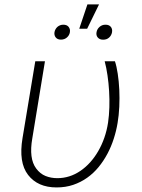

<svg xmlns="http://www.w3.org/2000/svg" viewBox="-20 -815 627 845"><path d="M79.2 -207.7 135.3 -545.5H177.9L122.2 -206.3Q106.5 -117.2 139.2 -73.5Q156.6 -50.1 180.4 -40.5Q204.2 -30.9 232.2 -30.9Q286.9 -30.9 333.8 -62.9Q357.2 -78.8 377.1 -101Q397 -123.2 412.6 -150.4Q428.3 -177.6 439.3 -209.2Q450.3 -240.8 455.6 -275.6Q460.2 -307.2 461.3 -342.7Q462.4 -378.2 460.2 -413.9Q458.1 -449.6 453.1 -483.5Q448.2 -517.4 440.7 -545.5H485.8Q493.3 -523.1 498.2 -490.2Q503.2 -457.4 505 -420.5Q506.7 -383.5 505 -345.3Q503.2 -307.2 497.5 -273.8Q491.8 -239 480.6 -204.4Q469.5 -169.7 452.8 -138.3Q436.1 -106.9 413.9 -79.7Q391.7 -52.6 363.6 -32.7Q335.6 -12.8 302 -1.4Q268.5 9.9 229 9.9Q146.3 9.9 103.7 -45.1Q61.1 -99.8 79.2 -207.7ZM328.8 -688.6 364.7 -795.5H415.8L363.6 -688.6ZM404.8 -672.9Q407 -686.8 418 -696.6Q429 -706.3 444.2 -706.3Q460.2 -706.3 467.9 -696.6Q475.5 -686.8 473 -672.9Q470.5 -659.1 460.2 -649.7Q449.9 -640.3 433.9 -640.3Q418.7 -640.3 410.5 -649.7Q402.3 -659.1 404.8 -672.9ZM219.8 -673.3Q220.9 -680 224.3 -686.1Q227.6 -692.1 232.6 -696.6Q237.6 -701 244.3 -703.7Q251.1 -706.3 258.5 -706.3Q274.5 -706.3 282.1 -696.6Q289.8 -686.8 287.6 -673.3Q285.5 -659.8 274.7 -650.2Q263.8 -640.6 248.2 -640.6Q233 -640.6 225.3 -650.2Q217.7 -659.8 219.8 -673.3Z"/></svg>

Font: Inter P Extra Light
Style: Italic
Weight: 200
Italic angle: 9.39999°
Designer: Rasmus Andersson
Foundry: rsms
Version: Version 3.018;git-588b23468